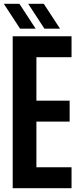

<svg xmlns="http://www.w3.org/2000/svg" viewBox="-23 -991 419 1011"><path d="M43.9 0V-800H353.7V-689.7H168.7V-460.9H343.7V-350.6H168.7V-110.3H353.7V0ZM211 -840 125.4 -971.1H207.4L293.1 -840ZM82.7 -840 -3 -971.1H79.1L164.7 -840Z"/></svg>

Font: Big Shoulders Thin
Style: Regular
Weight: 100
Designer: Patric King
Foundry: XO Type Co
Version: Version 2.002